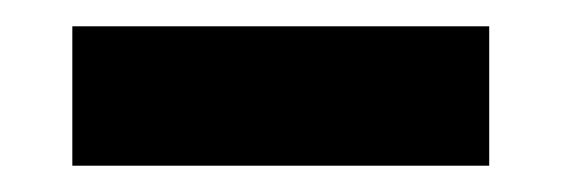

<svg xmlns="http://www.w3.org/2000/svg" viewBox="-20 -248 427 146"><path d="M35 -228H352V-122H35Z"/></svg>

Font: Genos Thin Black
Style: Regular
Weight: 900
Version: Version 1.010